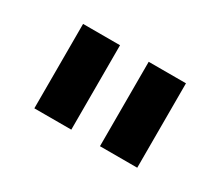

<svg xmlns="http://www.w3.org/2000/svg" viewBox="-62 -873 599 522"><g transform="rotate(30 237.5 -612.5)"><path d="M76 -480V-745H192V-480ZM282 -480V-745H399V-480Z"/></g></svg>

Font: Plus Jakarta Text
Style: Bold
Weight: 700
Designer: Gumpita Rahayu
Foundry: Tokotype Studio
Version: Version 1.000